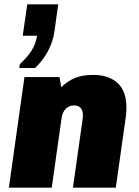

<svg xmlns="http://www.w3.org/2000/svg" viewBox="-20 -867 640 887"><path d="M69 -553 72 -571Q106 -602 126 -633.5Q146 -665 151 -702H85L106 -847H249L232 -725Q225 -675 202 -631.5Q179 -588 142 -553ZM21 0 93 -511H255L263 -464Q291 -492 325.5 -506.5Q360 -521 412 -521Q481 -521 522.5 -484Q564 -447 564 -370Q564 -360 563.5 -349Q563 -338 561 -326L515 0H317L362 -319Q363 -324 363 -328V-335Q363 -357 352.5 -368.5Q342 -380 322 -380Q300 -380 284.5 -365Q269 -350 265 -325L219 0Z"/></svg>

Font: Chivo Mono Medium Black
Style: Italic
Weight: 900
Italic angle: -8.05°
Monospace: yes
Version: Version 1.008